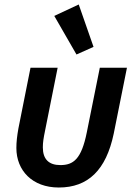

<svg xmlns="http://www.w3.org/2000/svg" viewBox="-20 -824 598 856"><path d="M321 -581 397 -615 331 -804 222 -753ZM237 -522H116L62 -251C56 -217 53 -191 53 -164C53 -64 124 12 242 12C373 12 453 -66 487 -228L546 -522H425L367 -234C343 -114 307 -88 249 -88C198 -88 171 -114 171 -167C171 -189 174 -208 181 -242Z"/></svg>

Font: Braiins Sans SemiBold
Style: Italic
Weight: 600
Italic angle: -11.31°
Designer: Mike Abbink, Paul van der Laan, Pieter van Rosmalen, Jiri Chlebus, Lubos Buracinsky
Foundry: Bold Monday, Sudetype
Version: Version 1.000;hotconv 1.0.109;makeotfexe 2.5.65596